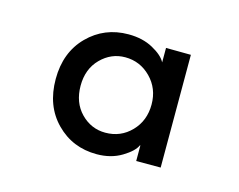

<svg xmlns="http://www.w3.org/2000/svg" viewBox="-52 -746 520 417"><g transform="rotate(15 207.5 -537.0)"><path d="M64 -537.5Q64 -597.5 101 -634.8Q138 -672 192 -672Q224 -672 247.2 -659.2Q270.5 -646.5 278 -632V-664.5L334 -664V-410.5H279V-445.5H278Q272 -431.5 248 -417Q224 -402.5 192 -402.5Q137.5 -402.5 100.8 -439.8Q64 -477 64 -537.5ZM120 -537.5Q120 -499.5 143 -476Q166 -452.5 198 -452.5Q232.5 -452.5 256 -476.8Q279.5 -501 279.5 -537.5Q279.5 -573.5 255.5 -597.8Q231.5 -622 198 -622Q166.5 -622 143.2 -598.5Q120 -575 120 -537.5Z"/></g></svg>

Font: League Spartan
Style: Regular
Weight: 350
Foundry: The League of Moveable Type
Version: Version 2.002